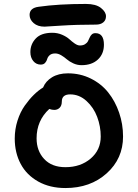

<svg xmlns="http://www.w3.org/2000/svg" viewBox="-20 -992 692 966"><path d="M204.1 -857.9Q169.9 -857.9 149.4 -875.7Q128.9 -893.6 128.9 -917Q128.9 -952.1 174.8 -958Q274.4 -972.2 412.1 -972.2Q462.4 -972.2 487.8 -952.1Q513.2 -932.1 513.2 -910.2Q513.2 -890.6 499.5 -879.4Q485.8 -868.2 462.9 -868.2Q365.7 -868.2 286.4 -863Q207 -857.9 204.1 -857.9ZM390.1 -664.1Q368.7 -664.1 348.6 -673.3Q328.6 -682.6 316.2 -693.6Q303.7 -704.6 288.1 -713.9Q272.5 -723.1 257.8 -723.1Q239.7 -723.1 230 -714.4Q220.2 -705.6 217.5 -695.1Q214.8 -684.6 207 -675.8Q199.2 -667 185.1 -667Q162.1 -667 147.5 -684.8Q132.8 -702.6 132.8 -730Q132.8 -769.5 159.9 -798.3Q187 -827.1 243.2 -827.1Q269.5 -827.1 292.5 -817.1Q315.4 -807.1 328.4 -795.2Q341.3 -783.2 355.7 -773.2Q370.1 -763.2 381.8 -763.2Q397.5 -763.2 407.7 -769.5Q418 -775.9 422.6 -784.9Q427.2 -793.9 431.2 -803.2Q435.1 -812.5 441.9 -818.8Q448.7 -825.2 460 -825.2Q502.9 -825.2 502.9 -767.1Q502.9 -720.7 472.4 -692.4Q441.9 -664.1 390.1 -664.1ZM309.1 -45.9Q231 -45.9 172.4 -78.6Q113.8 -111.3 84 -167.5Q54.2 -223.6 54.2 -294.9Q54.2 -341.8 68.1 -385.3Q82 -428.7 104.7 -460.7Q127.4 -492.7 150.4 -515.1Q173.3 -537.6 196.8 -551.8Q209.5 -583.5 241.9 -603.3Q274.4 -623 321.8 -623Q383.8 -623 436.5 -596.9Q489.3 -570.8 524.4 -526.9Q559.6 -482.9 579.3 -425.3Q599.1 -367.7 599.1 -305.2Q599.1 -193.8 516.8 -119.9Q434.6 -45.9 309.1 -45.9ZM164.1 -295.9Q164.1 -232.9 202.4 -191.9Q240.7 -150.9 309.1 -150.9Q385.3 -150.9 436 -194.1Q486.8 -237.3 486.8 -305.2Q486.8 -356 469 -403.6Q451.2 -451.2 415 -484.1Q378.9 -517.1 333 -517.1Q291 -517.1 291 -481Q291 -460.9 280.3 -450Q269.5 -439 252.9 -439Q241.2 -439 228 -443.8Q164.1 -385.3 164.1 -295.9Z"/></svg>

Font: Shantell Sans Irregular
Style: Regular
Weight: 500
Designer: Stephen Nixon, Anya Danilova, Shantell Martin
Foundry: Arrow Type
Version: Version 1.006;[9816181b4]